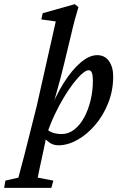

<svg xmlns="http://www.w3.org/2000/svg" viewBox="-116 -699 596 934"><path d="M-95.7 214.8 -89.8 179.7 -26.4 165Q-21.5 147.5 -14.6 119.6Q-7.8 91.8 2 57.6L62.5 -182.6L155.3 -594.7L85 -604.5L91.8 -634.8L248 -678.7L265.6 -664.1Q255.9 -632.8 249 -606.9Q242.2 -581.1 237.3 -561.5Q232.4 -542 229.5 -528.3L197.3 -394.5Q188.5 -357.4 178.7 -320.3Q168.9 -283.2 156.7 -240.2Q144.5 -197.3 128.9 -142.6H120.1Q152.3 -229.5 192.9 -293.9Q233.4 -358.4 275.9 -394.5Q318.4 -430.7 356.4 -430.7Q393.6 -430.7 414.1 -401.9Q434.6 -373 434.6 -327.1Q434.6 -258.8 410.6 -198.2Q386.7 -137.7 347.2 -91.3Q307.6 -44.9 260.7 -18.6Q213.9 7.8 168 7.8Q142.6 7.8 123.5 -6.3Q104.5 -20.5 84 -44.9L105.5 -77.1Q121.1 -59.6 141.6 -53.2Q162.1 -46.9 183.6 -46.9Q217.8 -46.9 246.1 -69.3Q274.4 -91.8 294.4 -129.4Q314.5 -167 325.2 -213.4Q335.9 -259.8 335.9 -306.6Q335.9 -332 331.1 -344.7Q326.2 -357.4 315.4 -357.4Q302.7 -357.4 283.2 -340.3Q263.7 -323.2 240.7 -293.5Q217.8 -263.7 194.3 -224.6Q170.9 -185.5 149.9 -141.1Q128.9 -96.7 113.3 -49.8L109.4 -34.2L97.7 22.5Q85 83 77.1 118.2Q69.3 153.3 67.4 165L143.6 179.7L133.8 214.8Z"/></svg>

Font: Crimson Pro Medium
Style: Italic
Weight: 500
Italic angle: -12°
Designer: Jacques Le Bailly
Foundry: Baron von Fonthausen
Version: Version 1.003